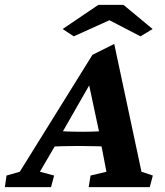

<svg xmlns="http://www.w3.org/2000/svg" viewBox="-65 -772 680 792"><path d="M-44.9 0 -38.1 -47.9 16.6 -63.5 316.4 -545.9 406.2 -590.8 518.6 -63.5 565.4 -47.9 552.7 0H300.8L308.6 -47.9L374 -63.5L349.6 -190.4L344.7 -223.6L294.9 -457L320.3 -450.2L192.4 -226.6L177.7 -197.3L99.6 -63.5L158.2 -47.9L145.5 0ZM144.5 -167 159.2 -232.4Q178.7 -231.4 204.6 -230Q230.5 -228.5 271.5 -228.5Q311.5 -228.5 338.9 -230Q366.2 -231.4 384.8 -232.4L371.1 -168Q351.6 -168 324.7 -168.9Q297.9 -169.9 257.8 -169.9Q217.8 -169.9 191.4 -168.9Q165 -168 144.5 -167ZM564.5 -652.3 514.6 -622.1 356.4 -704.1H420.9L239.3 -622.1L193.4 -652.3L340.8 -752H444.3Z"/></svg>

Font: Crimson Pro
Style: Bold Italic
Weight: 700
Italic angle: -12°
Designer: Jacques Le Bailly
Foundry: Baron von Fonthausen
Version: Version 1.003